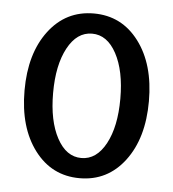

<svg xmlns="http://www.w3.org/2000/svg" viewBox="-42 -524 514 569"><g transform="rotate(5 215.0 -240.0)"><path d="M142.5 -374Q115 -323 115 -240Q115 -157 142.5 -106Q170 -55 215 -55Q260 -55 287.5 -106Q315 -157 315 -240Q315 -323 287.5 -374Q260 -425 215 -425Q170 -425 142.5 -374ZM81 -62.5Q30 -130 30 -240Q30 -350 81 -417.5Q132 -485 215 -485Q298 -485 349 -417.5Q400 -350 400 -240Q400 -130 349 -62.5Q298 5 215 5Q132 5 81 -62.5Z"/></g></svg>

Font: Glametrix
Style: Bold
Weight: 700
Designer: gluk
Foundry: gluk
Version: Version 0.40